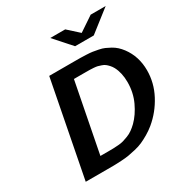

<svg xmlns="http://www.w3.org/2000/svg" viewBox="-208 -1102 1215 1266"><g transform="rotate(-30 399.0 -469.0)"><path d="M540 -173.8Q584.5 -217.8 616 -285.2Q647.5 -352.5 647.5 -431.6Q647.5 -502.4 620.6 -553.2Q612.3 -568.4 601.3 -580.3Q590.3 -592.3 580.3 -599.9Q570.3 -607.4 555.2 -612.5Q540 -617.7 529.8 -620.4Q519.5 -623 501.2 -624.3Q482.9 -625.5 473.4 -625.7Q463.9 -626 443.8 -626H351.6L249 -99.1H310.1Q335.9 -99.1 348.9 -99.6Q361.8 -100.1 385.7 -101.8Q409.7 -103.5 425.8 -108.4Q441.9 -113.3 462.6 -121.1Q483.4 -128.9 502.4 -142.3Q521.5 -155.8 540 -173.8ZM797.9 -435.1Q797.9 -339.8 752.4 -253.7Q707 -167.5 632.8 -106Q606 -84 576.7 -66.9Q547.4 -49.8 522.2 -38.6Q497.1 -27.3 464.4 -19.8Q431.6 -12.2 409.2 -8.3Q386.7 -4.4 351.1 -2.4Q315.4 -0.5 295.7 -0.2Q275.9 0 237.8 0H80.1L220.7 -725.1H410.2Q441.4 -725.1 457.5 -724.9Q473.6 -724.6 502.4 -723.4Q531.2 -722.2 548.6 -719.5Q565.9 -716.8 590.8 -711.9Q615.7 -707 633.3 -699.2Q650.9 -691.4 670.9 -680.4Q690.9 -669.4 707.8 -654.1Q724.6 -638.7 739.3 -619.1Q797.9 -540.5 797.9 -435.1ZM547.9 -863.3 659.2 -938H773.4L608.4 -809.1H466.3L351.6 -938H465.3Z"/></g></svg>

Font: Aurulent Sans
Style: BoldItalic
Weight: 700
Italic angle: -11°
Version: Version 2007.05.04